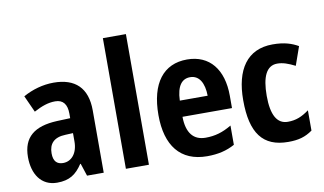

<svg xmlns="http://www.w3.org/2000/svg" viewBox="-77 -1018 1854 1100"><g transform="rotate(-10 850.0 -468.0)"><path d="M252 -651C190 -651 127 -633 74 -603L118 -506C165 -531 202 -544 243 -544C289 -544 311 -514 311 -461V-434L233 -431C102 -425 34 -372 34 -256C34 -158 81 -83 174 -83C246 -83 285 -110 322 -166H325L349 -93H446V-456C446 -587 377 -651 252 -651ZM268 -345 312 -347V-298C312 -230 276 -188 227 -188C192 -188 171 -207 171 -254C171 -309 200 -343 268 -345Z M709 -93V-853H575V-93Z M1028 -649C891 -649 812 -549 812 -363C812 -186 891 -83 1047 -83C1110 -83 1161 -95 1208 -121V-233C1156 -202 1111 -189 1056 -189C986 -189 947 -236 946 -330H1234V-402C1234 -555 1159 -649 1028 -649ZM1028 -546C1081 -546 1108 -498 1109 -424H947C950 -512 982 -546 1028 -546Z M1519 -83C1578 -83 1618 -94 1660 -124V-242C1619 -212 1584 -197 1536 -197C1474 -197 1442 -252 1442 -364C1442 -476 1471 -536 1533 -536C1566 -536 1596 -525 1636 -505L1674 -613C1637 -634 1595 -649 1526 -649C1377 -649 1305 -540 1305 -363C1305 -171 1371 -83 1519 -83Z"/></g></svg>

Font: Noto Sans Kannada UI Condensed
Style: Bold
Weight: 700
Width: 3
Designer: Jelle Bosma - Monotype Design Team
Foundry: Monotype Imaging Inc.
Version: Version 2.005